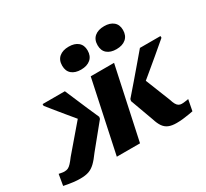

<svg xmlns="http://www.w3.org/2000/svg" viewBox="-170 -1015 1348 1254"><g transform="rotate(-30 504.0 -387.5)"><path d="M466 -609Q512 -609 538.5 -632Q565 -655 565 -697Q565 -737 539.5 -758.5Q514 -780 470 -780Q424 -780 397.5 -757.5Q371 -735 371 -693Q371 -652 396.5 -630.5Q422 -609 466 -609ZM733 -609Q779 -609 805.5 -632Q832 -655 832 -697Q832 -737 806.5 -758.5Q781 -780 737 -780Q691 -780 664.5 -757.5Q638 -735 638 -693Q638 -652 663.5 -630.5Q689 -609 733 -609ZM869 -149 787 -355 726 -278Q774 -317 825.5 -360Q877 -403 928 -445.5Q979 -488 1024 -527V-540H869Q836 -501 798.5 -457Q761 -413 722.5 -368Q684 -323 648 -282L645 -268L708 -95Q719 -59 734 -37Q749 -15 772.5 -5Q796 5 832 5Q856 5 879 2.5Q902 0 922.5 -3.5Q943 -7 959 -10L975 -93Q967 -92 952.5 -89.5Q938 -87 924 -87Q911 -87 901 -93Q891 -99 883.5 -112.5Q876 -126 869 -149ZM383 0H558L674 -540H498ZM121 -149Q104 -126 91 -112Q78 -98 66.5 -92.5Q55 -87 39 -87Q28 -87 16.5 -89.5Q5 -92 -2 -93L-16 -10Q-1 -7 18 -3.5Q37 0 59.5 2.5Q82 5 107 5Q145 5 170.5 -4Q196 -13 219 -35Q242 -57 270 -96L411 -269L414 -283Q396 -323 376.5 -368Q357 -413 338.5 -457Q320 -501 303 -540H135V-527Q157 -499 182.5 -468Q208 -437 234.5 -404.5Q261 -372 287.5 -340.5Q314 -309 338 -281L298 -356Z"/></g></svg>

Font: Roboto Serif
Style: Bold Italic
Weight: 700
Italic angle: -10°
Designer: Greg Gazdowicz
Foundry: Commercial Type
Version: Version 1.008